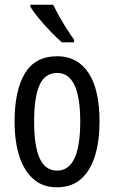

<svg xmlns="http://www.w3.org/2000/svg" viewBox="-20 -786 485 816"><path d="M403 -269Q403 -186 383.5 -123Q364 -60 324 -25Q284 10 221 10Q162 10 122 -25Q82 -60 62 -122.5Q42 -185 42 -269Q42 -402 86 -474.5Q130 -547 223 -547Q309 -547 356 -476.5Q403 -406 403 -269ZM125 -269Q125 -166 148.5 -113.5Q172 -61 223 -61Q321 -61 321 -269Q321 -476 223 -476Q171 -476 148 -424.5Q125 -373 125 -269ZM206 -766Q217 -743 232.5 -715.5Q248 -688 264.5 -662Q281 -636 295 -617V-606H243Q223 -623 196.5 -650.5Q170 -678 146 -707Q122 -736 109 -757V-766Z"/></svg>

Font: Noto Sans Georgian ExtraCondensed
Style: Regular
Weight: 400
Width: 2
Designer: Monotype Design Team, Akaki Razmadze
Foundry: Google LLC
Version: Version 2.005; ttfautohint (v1.8.4.7-5d5b)